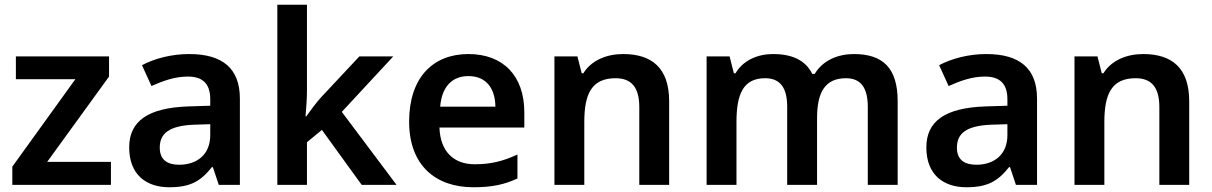

<svg xmlns="http://www.w3.org/2000/svg" viewBox="-20 -873 5114 810"><path d="M448 -93V-190H179L440 -550V-635H47V-539H298L32 -170V-93Z M778 -645C703 -645 632 -626 579 -598L619 -510C668 -532 718 -550 772 -550C832 -550 867 -523 867 -454V-427L773 -424C606 -418 525 -363 525 -251C525 -136 597 -83 694 -83C784 -83 827 -109 874 -168H878L903 -93H992V-457C992 -585 918 -645 778 -645ZM801 -347 867 -349V-303C867 -220 810 -178 736 -178C687 -178 654 -198 654 -250C654 -308 690 -343 801 -347Z M1275 -492V-853H1150V-93H1275V-273L1338 -325L1506 -93H1653L1422 -401L1639 -635H1496L1336 -464C1314 -440 1289 -406 1272 -382H1269C1272 -417 1275 -458 1275 -492Z M1956 -645C1806 -645 1706 -545 1706 -360C1706 -175 1818 -83 1977 -83C2057 -83 2109 -95 2163 -120V-221C2104 -194 2053 -180 1983 -180C1891 -180 1837 -237 1834 -335H2192V-399C2192 -554 2102 -645 1956 -645ZM1956 -552C2033 -552 2069 -498 2070 -423H1837C1844 -508 1888 -552 1956 -552Z M2609 -645C2541 -645 2476 -620 2441 -564H2434L2416 -635H2319V-93H2445V-358C2445 -477 2476 -543 2577 -543C2646 -543 2677 -502 2677 -421V-93H2803V-446C2803 -586 2730 -645 2609 -645Z M3582 -645C3516 -645 3451 -619 3417 -561H3407C3378 -619 3322 -645 3241 -645C3178 -645 3116 -620 3083 -564H3076L3058 -635H2961V-93H3087V-358C3087 -477 3116 -543 3208 -543C3272 -543 3301 -502 3301 -422V-93H3427V-375C3427 -484 3461 -543 3549 -543C3612 -543 3641 -502 3641 -422V-93H3767V-446C3767 -586 3705 -645 3582 -645Z M4141 -645C4066 -645 3995 -626 3942 -598L3982 -510C4031 -532 4081 -550 4135 -550C4195 -550 4230 -523 4230 -454V-427L4136 -424C3969 -418 3888 -363 3888 -251C3888 -136 3960 -83 4057 -83C4147 -83 4190 -109 4237 -168H4241L4266 -93H4355V-457C4355 -585 4281 -645 4141 -645ZM4164 -347 4230 -349V-303C4230 -220 4173 -178 4099 -178C4050 -178 4017 -198 4017 -250C4017 -308 4053 -343 4164 -347Z M4803 -645C4735 -645 4670 -620 4635 -564H4628L4610 -635H4513V-93H4639V-358C4639 -477 4670 -543 4771 -543C4840 -543 4871 -502 4871 -421V-93H4997V-446C4997 -586 4924 -645 4803 -645Z"/></svg>

Font: Noto Sans Kannada UI SemiBold
Style: Regular
Weight: 600
Designer: Jelle Bosma - Monotype Design Team
Foundry: Monotype Imaging Inc.
Version: Version 2.005